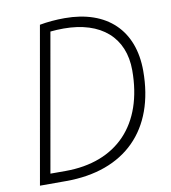

<svg xmlns="http://www.w3.org/2000/svg" viewBox="-80 -772 746 840"><g transform="rotate(-10 293.0 -351.5)"><path d="M29.8 0H146C407.7 0 562 -154.3 562 -416.5C562 -596.7 451.2 -703.1 263.2 -703.1C223.6 -703.1 186 -699.7 151.9 -693.4ZM84 -43.9 191.9 -656.2C211.4 -658.2 231.4 -659.2 251 -659.2C417 -659.2 515.1 -573.2 515.1 -427.2C515.1 -186 379.4 -43.9 150.9 -43.9Z"/></g></svg>

Font: Cascadia Code PL ExtraLight
Style: Italic
Weight: 200
Italic angle: -10°
Monospace: yes
Designer: Aaron Bell
Foundry: Saja Typeworks
Version: Version 2404.023